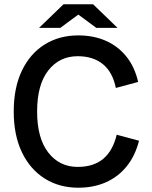

<svg xmlns="http://www.w3.org/2000/svg" viewBox="-20 -865 707 895"><path d="M345 10Q256 10 188 -33Q120 -76 82 -155.5Q44 -235 44 -345Q44 -456 82 -535.5Q120 -615 188 -657.5Q256 -700 345 -700Q416 -700 473 -675Q530 -650 569 -601.5Q608 -553 624 -483L520 -455Q505 -529 459.5 -566Q414 -603 342 -603Q257 -603 205 -536.5Q153 -470 153 -345Q153 -221 205 -154Q257 -87 342 -87Q416 -87 461 -124.5Q506 -162 524 -237L628 -209Q610 -138 570 -89Q530 -40 473 -15Q416 10 345 10ZM429 -735 280 -845H414L528 -735ZM162 -735 276 -845H410L261 -735Z"/></svg>

Font: Radio Canada Big
Style: Regular
Weight: 400
Designer: Étienne Aubert Bonn
Foundry: Coppers and Brasses
Version: Version 1.001